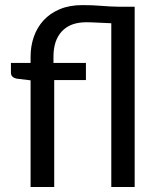

<svg xmlns="http://www.w3.org/2000/svg" viewBox="-20 -752 633 772"><path d="M103 0V-429L49 -435.5Q37.5 -437.5 30.8 -443.2Q24 -449 24 -459.5V-499H103V-524.5Q103 -566.5 116 -604Q129 -641.5 155 -670Q181 -698.5 220.2 -715Q259.5 -731.5 312 -731.5Q351 -731.5 387 -728.5Q423 -725.5 457.5 -725H521.5V0H427.5V-658.5Q400.5 -659.5 373.2 -661Q346 -662.5 326.5 -662.5Q263 -662.5 229 -626.2Q195 -590 195 -524.5V-499H325.5V-430H198V0Z"/></svg>

Font: Lato Medium
Style: Regular
Weight: 500
Designer: Lukasz Dziedzic
Foundry: tyPoland Lukasz Dziedzic
Version: Version 2.006; 2014-01-15